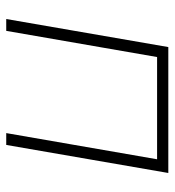

<svg xmlns="http://www.w3.org/2000/svg" viewBox="8 -568 560 616"><g transform="rotate(90 288.0 -260.0)"><path d="M41 0H79L163 -484H491L407 0H445L535 -520H131Z"/></g></svg>

Font: Fixel Text 20240404 ExtraLight
Style: Italic
Weight: 200
Width: 4
Italic angle: -10°
Designer: AlfaBravo + MacPaw
Foundry: Kyrylo Tkachov, Marchela Mozhyna, Serhii Makarenko, Maria Weinstein, Zakhar Kryvoshyya
Version: Version 1.211;Glyphs 3.2 (3225)